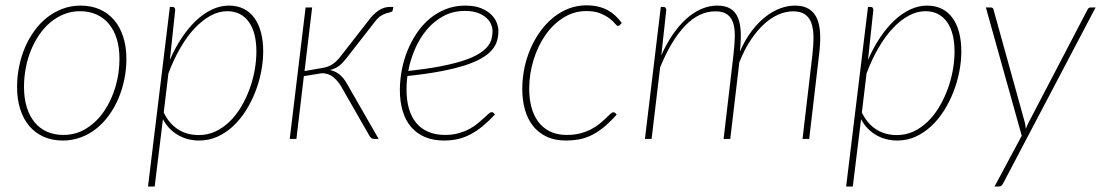

<svg xmlns="http://www.w3.org/2000/svg" viewBox="-20 -521 4128 720"><path d="M218 -15Q265 -15 303.8 -39.2Q342.5 -63.5 370 -103.5Q397.5 -143.5 412.8 -194.8Q428 -246 428 -300Q428 -342 417.8 -375.2Q407.5 -408.5 388.2 -431.5Q369 -454.5 341.5 -466.8Q314 -479 280 -479Q248.5 -479 220.8 -468Q193 -457 169.8 -437.8Q146.5 -418.5 128 -391.8Q109.5 -365 96.5 -333.5Q83.5 -302 76.8 -266.8Q70 -231.5 70 -195Q70 -153 80.2 -119.5Q90.5 -86 109.5 -62.8Q128.5 -39.5 156 -27.2Q183.5 -15 218 -15ZM215.5 6Q176 6 144.2 -8Q112.5 -22 90.2 -48Q68 -74 56 -111.2Q44 -148.5 44 -195Q44 -234 51.8 -272Q59.5 -310 74 -343.8Q88.5 -377.5 109.5 -406.2Q130.5 -435 157 -455.8Q183.5 -476.5 215 -488.2Q246.5 -500 282.5 -500Q322 -500 353.8 -486Q385.5 -472 407.8 -446Q430 -420 442 -383Q454 -346 454 -300Q454 -261 446.2 -223.2Q438.5 -185.5 424 -151.5Q409.5 -117.5 388.5 -88.5Q367.5 -59.5 341 -38.5Q314.5 -17.5 282.8 -5.8Q251 6 215.5 6Z M594 -99Q605.5 -75.5 620 -59.5Q634.5 -43.5 651.5 -33.5Q668.5 -23.5 687 -19Q705.5 -14.5 725 -14.5Q759 -14.5 788.2 -28.2Q817.5 -42 841.8 -65.8Q866 -89.5 884.5 -120.8Q903 -152 915.8 -186.8Q928.5 -221.5 935 -257.8Q941.5 -294 941.5 -327.5Q941.5 -362.5 934.5 -390.5Q927.5 -418.5 913.5 -438.2Q899.5 -458 879.2 -468.5Q859 -479 832 -479Q801 -479 770.2 -462.5Q739.5 -446 710.8 -415.8Q682 -385.5 656.8 -342.2Q631.5 -299 611.5 -245.5ZM617 -296Q636.5 -341.5 661.5 -379Q686.5 -416.5 715 -443.5Q743.5 -470.5 774.8 -485.2Q806 -500 838 -500Q870.5 -500 894.8 -487.5Q919 -475 935 -452.2Q951 -429.5 959 -398Q967 -366.5 967 -329Q967 -292 959.5 -253Q952 -214 937.5 -176.8Q923 -139.5 902 -106.2Q881 -73 854.2 -48Q827.5 -23 795.5 -8.5Q763.5 6 726.5 6Q705.5 6 685.8 1Q666 -4 648.5 -14Q631 -24 616.2 -39Q601.5 -54 591 -74L560 178.5H535L617 -495H626.5Q632.5 -495 634.8 -491.5Q637 -488 637 -483.5Z M1363.5 -446Q1379 -467.5 1399 -481.2Q1419 -495 1442 -495H1455L1452.5 -482Q1451 -477 1444.8 -475.5Q1438.5 -474 1429.2 -471.2Q1420 -468.5 1409 -462Q1398 -455.5 1387 -441L1279 -302.5Q1265.5 -285 1252.2 -274.5Q1239 -264 1217.5 -258.5Q1240 -253.5 1255.5 -239.8Q1271 -226 1282.5 -204.5L1400 0H1385.5Q1378.5 0 1374.2 -2.2Q1370 -4.5 1367 -9L1259.5 -196.5Q1247.5 -217.5 1229.5 -232Q1211.5 -246.5 1187 -246.5L1119.5 -235.5L1091.5 0H1066.5L1126 -493H1150.5L1122 -254.5L1190.5 -266.5Q1211.5 -270 1226.2 -279.8Q1241 -289.5 1254 -305.5Z M1723.5 -480Q1679 -480 1643.5 -461Q1608 -442 1581.2 -410.5Q1554.5 -379 1536.8 -338.5Q1519 -298 1511 -255Q1580.5 -262.5 1631 -272.2Q1681.5 -282 1716.8 -293.5Q1752 -305 1773.5 -318Q1795 -331 1807 -345Q1819 -359 1823 -374Q1827 -389 1827 -404.5Q1827 -416 1821.8 -429.2Q1816.5 -442.5 1804.2 -453.8Q1792 -465 1772.2 -472.5Q1752.5 -480 1723.5 -480ZM1836 -91.5Q1812 -66 1789.5 -47.5Q1767 -29 1744 -17Q1721 -5 1696.8 0.5Q1672.5 6 1645 6Q1604.5 6 1573.5 -7.2Q1542.5 -20.5 1521.5 -45Q1500.5 -69.5 1490 -104.8Q1479.5 -140 1479.5 -184Q1479.5 -221 1486.8 -258.8Q1494 -296.5 1508.2 -331.5Q1522.5 -366.5 1543.2 -397.2Q1564 -428 1591.2 -450.8Q1618.5 -473.5 1652 -486.8Q1685.5 -500 1724.5 -500Q1760 -500 1784 -490.2Q1808 -480.5 1822.5 -466Q1837 -451.5 1843 -435Q1849 -418.5 1849 -405.5Q1849 -385.5 1843.8 -367.5Q1838.5 -349.5 1824.5 -333.2Q1810.5 -317 1786.2 -302.8Q1762 -288.5 1724.2 -276.2Q1686.5 -264 1633.2 -253.8Q1580 -243.5 1508 -236Q1506 -223 1505.2 -210.2Q1504.5 -197.5 1504.5 -184.5Q1504.5 -145 1513.5 -113.8Q1522.5 -82.5 1540.5 -60.5Q1558.5 -38.5 1585.8 -26.8Q1613 -15 1649 -15Q1676.5 -15 1699 -21.2Q1721.5 -27.5 1739.5 -37Q1757.5 -46.5 1771 -57.8Q1784.5 -69 1794.8 -78.5Q1805 -88 1812 -94.2Q1819 -100.5 1824 -100.5Q1828 -100.5 1831 -97.5Z M2292.5 -91Q2265.5 -61 2241.8 -42Q2218 -23 2195.2 -12.5Q2172.5 -2 2150 2Q2127.5 6 2102.5 6Q2060 6 2029.2 -8.8Q1998.5 -23.5 1978.2 -49.5Q1958 -75.5 1948.2 -111Q1938.5 -146.5 1938.5 -188Q1938.5 -227 1946.5 -265.5Q1954.5 -304 1969.5 -338.8Q1984.5 -373.5 2006 -403.2Q2027.5 -433 2054.2 -454.8Q2081 -476.5 2112.5 -488.8Q2144 -501 2179.5 -501Q2203.5 -501 2223.2 -496.2Q2243 -491.5 2259 -482.8Q2275 -474 2287.8 -462Q2300.5 -450 2311.5 -435L2304.5 -427Q2301.5 -424 2297 -424Q2293 -424 2286 -432.8Q2279 -441.5 2265.8 -451.8Q2252.5 -462 2231.5 -470.8Q2210.5 -479.5 2178.5 -479.5Q2132.5 -479.5 2093.2 -455Q2054 -430.5 2025.5 -389.8Q1997 -349 1980.8 -296.2Q1964.5 -243.5 1964.5 -187.5Q1964.5 -151 1972.8 -119.5Q1981 -88 1998.2 -64.8Q2015.5 -41.5 2042 -28.2Q2068.5 -15 2105.5 -15Q2134.5 -15 2157.2 -21.2Q2180 -27.5 2198 -37Q2216 -46.5 2229.2 -57.5Q2242.5 -68.5 2252.2 -78Q2262 -87.5 2268.8 -93.8Q2275.5 -100 2280 -100Q2284.5 -100 2287.5 -97L2292.5 -91Z M2398.5 0 2458 -495H2468Q2473.5 -495 2476 -491.5Q2478.5 -488 2478.5 -483.5L2460 -314Q2479.5 -357.5 2503.2 -392Q2527 -426.5 2553.8 -450.5Q2580.5 -474.5 2609.8 -487.2Q2639 -500 2669.5 -500Q2700 -500 2719 -488.5Q2738 -477 2747.2 -454.8Q2756.5 -432.5 2757.8 -400.5Q2759 -368.5 2754.5 -327.5Q2773.5 -371 2798 -403.5Q2822.5 -436 2849.8 -457.5Q2877 -479 2905.5 -489.5Q2934 -500 2961 -500Q2993 -500 3013.2 -487.5Q3033.5 -475 3043.8 -451.5Q3054 -428 3055.5 -393.8Q3057 -359.5 3051.5 -315.5L3014.5 0H2989.5L3026.5 -315.5Q3031 -354.5 3030.5 -384.8Q3030 -415 3022.2 -435.8Q3014.5 -456.5 2998 -467.5Q2981.5 -478.5 2954 -478.5Q2928 -478.5 2900.5 -467Q2873 -455.5 2846.8 -432Q2820.5 -408.5 2796.2 -372.5Q2772 -336.5 2752.5 -287.5L2718.5 0H2693.5L2730.5 -315.5Q2735 -354.5 2735.5 -384.8Q2736 -415 2729 -435.8Q2722 -456.5 2706.2 -467.5Q2690.5 -478.5 2663 -478.5Q2601 -478.5 2549 -424.2Q2497 -370 2455.5 -268.5L2423.5 0Z M3212 -99Q3223.5 -75.5 3238 -59.5Q3252.5 -43.5 3269.5 -33.5Q3286.5 -23.5 3305 -19Q3323.5 -14.5 3343 -14.5Q3377 -14.5 3406.2 -28.2Q3435.5 -42 3459.8 -65.8Q3484 -89.5 3502.5 -120.8Q3521 -152 3533.8 -186.8Q3546.5 -221.5 3553 -257.8Q3559.5 -294 3559.5 -327.5Q3559.5 -362.5 3552.5 -390.5Q3545.5 -418.5 3531.5 -438.2Q3517.5 -458 3497.2 -468.5Q3477 -479 3450 -479Q3419 -479 3388.2 -462.5Q3357.5 -446 3328.8 -415.8Q3300 -385.5 3274.8 -342.2Q3249.5 -299 3229.5 -245.5ZM3235 -296Q3254.5 -341.5 3279.5 -379Q3304.5 -416.5 3333 -443.5Q3361.5 -470.5 3392.8 -485.2Q3424 -500 3456 -500Q3488.5 -500 3512.8 -487.5Q3537 -475 3553 -452.2Q3569 -429.5 3577 -398Q3585 -366.5 3585 -329Q3585 -292 3577.5 -253Q3570 -214 3555.5 -176.8Q3541 -139.5 3520 -106.2Q3499 -73 3472.2 -48Q3445.5 -23 3413.5 -8.5Q3381.5 6 3344.5 6Q3323.5 6 3303.8 1Q3284 -4 3266.5 -14Q3249 -24 3234.2 -39Q3219.5 -54 3209 -74L3178 178.5H3153L3235 -495H3244.5Q3250.5 -495 3252.8 -491.5Q3255 -488 3255 -483.5Z M4088.5 -493 3741 168Q3735.5 178.5 3726.5 178.5H3709.5L3811.5 -12L3677 -493H3695.5Q3704.5 -493 3706 -484L3823 -62Q3824.5 -56 3825.2 -50Q3826 -44 3827 -38Q3831.5 -50 3837.5 -62L4058.5 -485.5Q4062.5 -493 4070 -493Z"/></svg>

Font: Lato ExtraLight
Style: Italic
Weight: 275
Italic angle: -7°
Designer: Lukasz Dziedzic with Adam Twardoch and Botio Nikoltchev
Foundry: tyPoland Lukasz Dziedzic
Version: Version 2.015; 2015-08-06; http://www.latofonts.com/